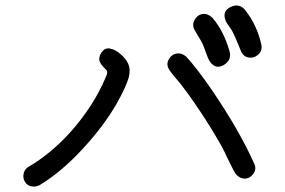

<svg xmlns="http://www.w3.org/2000/svg" viewBox="-20 -784 1040 700"><path d="M447.3 -551.8Q452.1 -541 452.6 -528.8Q453.1 -516.6 449.2 -501Q439.5 -466.8 404.3 -404.3Q358.4 -325.2 284.2 -244.1Q206.1 -159.2 130.9 -113.3Q117.2 -102.5 98.6 -104Q80.1 -105.5 70.3 -122.1Q62.5 -135.7 66.4 -151.9Q70.3 -168 84 -175.8Q164.1 -222.7 234.4 -299.8Q321.3 -396.5 366.2 -503.9Q370.1 -512.7 370.6 -518.1Q371.1 -523.4 369.1 -527.3Q342.8 -551.8 341.8 -567.4Q341.8 -575.2 344.7 -583Q357.4 -610.4 378.4 -607.4Q399.4 -604.5 419.4 -586.9Q439.5 -569.3 447.3 -551.8ZM907.2 -186.5Q916 -167 903.3 -149.9Q890.6 -132.8 872.1 -132.8Q853.5 -132.8 838.9 -150.4Q832 -161.1 820.8 -184.1Q809.6 -207 806.6 -212.9Q793 -244.1 771.5 -279.3Q735.4 -341.8 684.6 -415Q666 -442.4 638.7 -477.5Q635.7 -481.4 619.6 -500.5Q603.5 -519.5 596.7 -530.3Q585 -548.8 595.2 -567.4Q605.5 -585.9 624 -588.9Q642.6 -591.8 659.2 -577.1Q697.3 -536.1 751 -458Q853.5 -307.6 907.2 -186.5ZM816.4 -598.6Q826.2 -565.4 796.4 -547.4Q766.6 -529.3 745.1 -559.6Q738.3 -570.3 730 -594.2Q721.7 -618.2 717.8 -626Q712.9 -635.7 702.6 -652.3Q692.4 -668.9 690.4 -672.9Q678.7 -692.4 689.5 -711.4Q700.2 -730.5 718.8 -732.9Q737.3 -735.4 753.9 -719.7Q794.9 -672.9 816.4 -598.6ZM932.6 -622.1Q937.5 -600.6 922.4 -585.9Q907.2 -571.3 887.2 -574.2Q867.2 -577.1 858.4 -597.7Q857.4 -600.6 846.7 -626.5Q835.9 -652.3 829.1 -666Q826.2 -672.9 815.4 -687.5Q804.7 -702.1 801.8 -710.9Q790 -744.1 821.3 -758.8Q852.5 -773.4 874 -747.1Q917 -692.4 932.6 -622.1Z"/></svg>

Font: irohamaru Regular
Style: Regular
Weight: 400
Designer: [Source Han Sans]
Ryoko NISHIZUKA  (kana & ideographs); Paul D. Hunt (Latin, Greek & Cyrillic); Wenlong ZHANG  (bopomofo
Version: Version 1.00